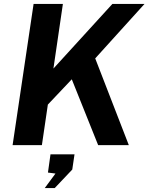

<svg xmlns="http://www.w3.org/2000/svg" viewBox="-20 -743 760 983"><path d="M44.5 0 152 -723H302L253.5 -392L555.5 -723H720L467.5 -444L639.5 0H482.5L347.5 -337L225 -207.5L194.5 0ZM209 220 264 145.5 225.5 140.5 238.5 47H361.5L350 125L260 220Z"/></svg>

Font: Public Sans
Style: Bold Italic
Weight: 700
Italic angle: -8°
Designer: The Public Sans project authors (U.S. Web Design System). Libre Franklin designed by Pablo Impallari and Rodrigo Fuenzal
Version: Version 1.008; ttfautohint (v1.8.1) -l 8 -r 50 -G 200 -x 14 